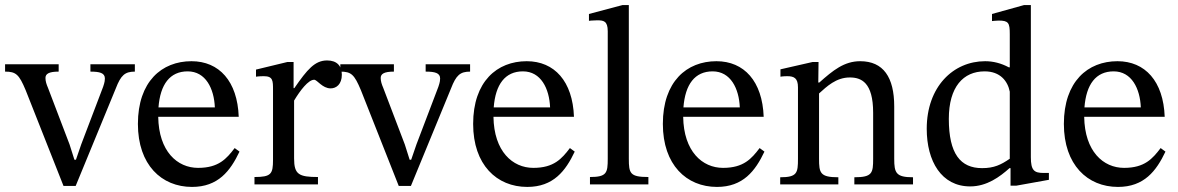

<svg xmlns="http://www.w3.org/2000/svg" viewBox="-33 -726 4639 756"><path d="M265 6 423 -378C443 -430 459 -444 498 -444V-473H323V-444C359 -444 380 -439 380 -417C380 -401 374 -389 373 -384L287 -158L266 -97H260L241 -157L156 -380C150 -394 146 -406 146 -419C146 -435 159 -444 198 -444V-473H-13V-444C30 -444 42 -433 68 -371L217 6Z M723 10C826 10 874 -53 910 -129L891 -143C859 -101 828 -65 747 -65C665 -65 592 -130 590 -266H907C902 -406 830 -485 721 -485C604 -485 510 -405 510 -238C510 -77 603 10 723 10ZM591 -303C598 -394 636 -445 706 -445C777 -445 810 -377 813 -303Z M1219 0V-29C1144 -29 1125 -39 1125 -102V-330C1149 -370 1181 -412 1204 -412C1216 -412 1236 -378 1269 -378C1291 -378 1313 -394 1313 -432C1313 -466 1294 -488 1255 -488C1207 -488 1177 -453 1126 -379H1123V-482H1099L975 -452V-424C975 -424 986 -426 1006 -426C1042 -426 1042 -408 1042 -372V-97C1042 -41 1035 -29 969 -29V0Z M1585 6 1743 -378C1763 -430 1779 -444 1818 -444V-473H1643V-444C1679 -444 1700 -439 1700 -417C1700 -401 1694 -389 1693 -384L1607 -158L1586 -97H1580L1561 -157L1476 -380C1470 -394 1466 -406 1466 -419C1466 -435 1479 -444 1518 -444V-473H1307V-444C1350 -444 1362 -433 1388 -371L1537 6Z M2043 10C2146 10 2194 -53 2230 -129L2211 -143C2179 -101 2148 -65 2067 -65C1985 -65 1912 -130 1910 -266H2227C2222 -406 2150 -485 2041 -485C1924 -485 1830 -405 1830 -238C1830 -77 1923 10 2043 10ZM1911 -303C1918 -394 1956 -445 2026 -445C2097 -445 2130 -377 2133 -303Z M2520 0V-29C2448 -29 2443 -43 2443 -101V-706H2418L2286 -671V-644C2286 -644 2301 -646 2318 -646C2343 -646 2360 -644 2360 -603V-101C2360 -45 2356 -29 2290 -29V0Z M2790 10C2893 10 2941 -53 2977 -129L2958 -143C2926 -101 2895 -65 2814 -65C2732 -65 2659 -130 2657 -266H2974C2969 -406 2897 -485 2788 -485C2671 -485 2577 -405 2577 -238C2577 -77 2670 10 2790 10ZM2658 -303C2665 -394 2703 -445 2773 -445C2844 -445 2877 -377 2880 -303Z M3562 0V-28C3495 -28 3488 -45 3488 -101V-307C3488 -422 3445 -485 3354 -485C3291 -485 3247 -449 3193 -401H3189L3190 -482H3167L3040 -453V-424C3040 -424 3050 -426 3067 -426C3094 -426 3109 -418 3109 -382V-101C3109 -45 3106 -28 3039 -28V0H3268V-28C3196 -28 3192 -45 3192 -101V-358C3222 -385 3259 -421 3313 -421C3358 -421 3405 -402 3405 -282V-101C3405 -45 3402 -28 3331 -28V0Z M3787 8C3853 8 3904 -30 3942 -64H3946V5H3969L4097 -18V-45H4076C4039 -45 4026 -55 4026 -107V-706H3999L3873 -671V-643C3873 -643 3890 -645 3899 -645C3938 -645 3943 -636 3943 -592V-461H3939C3909 -477 3878 -485 3846 -485C3720 -485 3616 -384 3616 -219C3616 -91 3674 8 3787 8ZM3834 -64C3749 -64 3703 -120 3703 -258C3703 -384 3760 -445 3844 -445C3906 -445 3935 -406 3943 -365V-101C3908 -77 3881 -64 3834 -64Z M4369 10C4472 10 4520 -53 4556 -129L4537 -143C4505 -101 4474 -65 4393 -65C4311 -65 4238 -130 4236 -266H4553C4548 -406 4476 -485 4367 -485C4250 -485 4156 -405 4156 -238C4156 -77 4249 10 4369 10ZM4237 -303C4244 -394 4282 -445 4352 -445C4423 -445 4456 -377 4459 -303Z"/></svg>

Font: STIX Two Text
Style: Regular
Weight: 400
Designer: Ross Mills, John Hudson & Paul Hanslow, Tiro Typeworks Ltd; with prior portions MicroPress Inc., and Coen Hoffman.
Foundry: Tiro Typeworks Ltd
Version: Version 2.13 b171